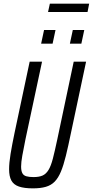

<svg xmlns="http://www.w3.org/2000/svg" viewBox="-20 -1027 510 1055"><path d="M161 8Q113 8 84 -2Q55 -12 42.5 -35Q30 -58 30 -97Q30 -132 38 -181Q46 -230 60 -297L143 -688H211L120 -262Q109 -208 102.5 -171.5Q96 -135 96 -112Q96 -89 102.5 -76Q109 -63 124.5 -58.5Q140 -54 164 -54Q195 -54 214 -62.5Q233 -71 246.5 -93Q260 -115 270.5 -155.5Q281 -196 295 -262L385 -688H453L370 -297Q355 -224 342 -171Q329 -118 314.5 -83.5Q300 -49 280.5 -29Q261 -9 232 -0.5Q203 8 161 8ZM364 -787 380 -862H443L427 -787ZM206 -787 222 -862H285L269 -787ZM244 -961 254 -1007H470L461 -961Z"/></svg>

Font: Saira ExtraCondensed
Style: Italic
Weight: 400
Width: 2
Italic angle: -12°
Designer: Hector Gatti with collaboration of the Omnibus-Type team
Foundry: Omnibus-Type
Version: Version 1.101